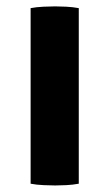

<svg xmlns="http://www.w3.org/2000/svg" viewBox="-20 -576 342 602"><path d="M76 -550.5Q94 -554 116.8 -555Q139.5 -556 153 -556Q167.5 -556 187.8 -555Q208 -554 227 -550.5V0Q208 3.5 187.8 4.5Q167.5 5.5 153 5.5Q139.5 5.5 116.8 4.5Q94 3.5 76 0Z"/></svg>

Font: Signika Negative SC
Style: Bold
Weight: 700
Designer: Anna Giedryś
Foundry: Anna Giedryś
Version: Version 2.000; ttfautohint (v1.8.3) -l 8 -r 50 -G 200 -x 9 -